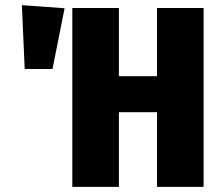

<svg xmlns="http://www.w3.org/2000/svg" viewBox="-20 -726 855 746"><path d="M590 0V-290H442V0H261V-695H442V-430H590V-695H771V0ZM65 -706 231 -694 184 -458H76Z"/></svg>

Font: Fira Sans Condensed ExtraBold
Style: Regular
Weight: 800
Width: 3
Designer: Carrois Corporate & Edenspiekermann AG
Foundry: Carrois Corporate GbR & Edenspiekermann AG
Version: Version 4.203